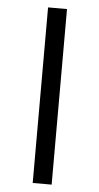

<svg xmlns="http://www.w3.org/2000/svg" viewBox="-54 -794 429 828"><g transform="rotate(5 160.5 -380.0)"><path d="M120 0H202V-760H120Z"/></g></svg>

Font: Noto Serif Display Condensed ExtraBold
Style: Regular
Weight: 800
Width: 3
Designer: Monotype Design Team
Foundry: Monotype Imaging Inc.
Version: Version 2.009